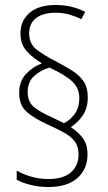

<svg xmlns="http://www.w3.org/2000/svg" viewBox="-20 -780 432 770"><path d="M57 -408Q57 -454 84 -483Q111 -512 148 -526Q111 -548 86.5 -575.5Q62 -603 62 -646Q62 -697 98.5 -728.5Q135 -760 203 -760Q238 -760 268 -752.5Q298 -745 322 -732L306 -703Q287 -713 260.5 -721Q234 -729 203 -729Q154 -729 125.5 -708Q97 -687 97 -646Q97 -604 127 -581Q157 -558 206 -533Q242 -514 270.5 -496Q299 -478 315.5 -453.5Q332 -429 332 -390Q332 -347 312.5 -318Q293 -289 264 -270Q296 -249 313.5 -224Q331 -199 331 -161Q331 -102 290.5 -66Q250 -30 174 -30Q136 -30 102.5 -38.5Q69 -47 47 -59V-96Q72 -81 105.5 -71.5Q139 -62 174 -62Q234 -62 264.5 -89Q295 -116 295 -160Q295 -194 278 -215Q261 -236 232 -251Q203 -266 166 -283Q118 -305 87.5 -331Q57 -357 57 -408ZM91 -411Q91 -371 116.5 -350.5Q142 -330 185 -311L237 -286Q261 -298 279.5 -323Q298 -348 298 -386Q298 -427 269.5 -453.5Q241 -480 178 -509Q144 -499 117.5 -475.5Q91 -452 91 -411Z"/></svg>

Font: Noto Sans Khmer UI Condensed ExtraLight
Style: Regular
Weight: 200
Width: 3
Designer: Danh Hong and the Monotype Design Team
Foundry: Monotype Imaging Inc.
Version: Version 2.002; ttfautohint (v1.8.4.7-5d5b)